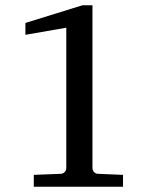

<svg xmlns="http://www.w3.org/2000/svg" viewBox="-20 -707 603 727"><path d="M107.9 0V-44.9L209 -48.8Q218.3 -48.8 224.6 -55.4Q231 -62 231 -70.8V-602.1L76.2 -575.2V-620.1L292 -687H330.1V-70.8Q330.1 -62 336.4 -55.4Q342.8 -48.8 352.1 -48.8L445.8 -44.9V0Z"/></svg>

Font: BabelStone Ogham Pictish
Style: Regular
Weight: 400
Designer: Andrew West
Foundry: BabelStone
Version: Version 1.02 March 14, 2022